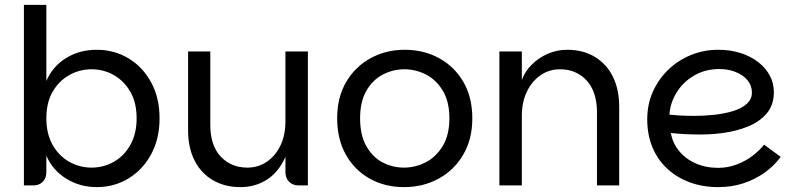

<svg xmlns="http://www.w3.org/2000/svg" viewBox="-20 -760 3253 787"><path d="M377 7Q307 7 251 -28Q195 -63 170 -122V-54Q170 -30 155.5 -15Q141 0 116 0H78V-740H170V-428Q195 -487 250 -521.5Q305 -556 377 -556Q448 -556 506.5 -521Q565 -486 599.5 -422.5Q634 -359 634 -275Q634 -191 599.5 -127.5Q565 -64 506.5 -28.5Q448 7 377 7ZM355 -73Q405 -73 447 -97Q489 -121 514.5 -166.5Q540 -212 540 -275Q540 -339 514.5 -383.5Q489 -428 447 -452Q405 -476 355 -476Q306 -476 263.5 -452Q221 -428 195.5 -383.5Q170 -339 170 -275Q170 -212 195.5 -166.5Q221 -121 263.5 -97Q306 -73 355 -73Z M1150 -54V-549H1242V0H1204Q1180 0 1165 -15Q1150 -30 1150 -54ZM966 7Q901 7 852.5 -21.5Q804 -50 777.5 -102Q751 -154 751 -226V-549H842V-248Q842 -164 884.5 -118.5Q927 -73 994 -73Q1039 -73 1074.5 -97.5Q1110 -122 1130 -164.5Q1150 -207 1150 -263L1170 -231Q1169 -150 1140.5 -97.5Q1112 -45 1066.5 -19Q1021 7 966 7Z M1636 7Q1558 7 1496 -27.5Q1434 -62 1398 -125.5Q1362 -189 1362 -275Q1362 -361 1399 -424Q1436 -487 1499 -521.5Q1562 -556 1639 -556Q1717 -556 1780 -521.5Q1843 -487 1879.5 -424Q1916 -361 1916 -275Q1916 -189 1878.5 -125.5Q1841 -62 1777.5 -27.5Q1714 7 1636 7ZM1636 -73Q1683 -73 1725.5 -95Q1768 -117 1795 -162Q1822 -207 1822 -275Q1822 -343 1795.5 -387.5Q1769 -432 1727 -454Q1685 -476 1638 -476Q1590 -476 1548.5 -454Q1507 -432 1481.5 -387.5Q1456 -343 1456 -275Q1456 -207 1481 -162Q1506 -117 1547 -95Q1588 -73 1636 -73Z M2027 0V-549H2119V-432Q2131 -466 2158.5 -494Q2186 -522 2224 -539Q2262 -556 2305 -556Q2370 -556 2418 -527Q2466 -498 2492 -446Q2518 -394 2518 -323V0H2427V-300Q2427 -383 2385 -429.5Q2343 -476 2275 -476Q2231 -476 2195.5 -451.5Q2160 -427 2139.5 -384Q2119 -341 2119 -285V0Z M2924 7Q2860 7 2806.5 -13Q2753 -33 2714 -69.5Q2675 -106 2654 -157Q2633 -208 2633 -271Q2633 -333 2656.5 -385Q2680 -437 2720.5 -475.5Q2761 -514 2813.5 -535Q2866 -556 2923 -556Q2974 -556 3016 -542.5Q3058 -529 3088.5 -505Q3119 -481 3135.5 -450Q3152 -419 3152 -382Q3152 -330 3123 -295.5Q3094 -261 3046 -241.5Q2998 -222 2940.5 -214.5Q2883 -207 2825 -209Q2809 -209 2790 -210Q2771 -211 2755 -212.5Q2739 -214 2730 -215Q2736 -176 2762 -143Q2788 -110 2830 -91Q2872 -72 2924 -72Q2964 -72 3000.5 -86Q3037 -100 3065.5 -122Q3094 -144 3112 -167L3180 -117Q3154 -81 3115 -53Q3076 -25 3028 -9Q2980 7 2924 7ZM2827 -285Q2867 -285 2908 -289.5Q2949 -294 2984 -304.5Q3019 -315 3040.5 -334Q3062 -353 3062 -381Q3062 -409 3044.5 -430.5Q3027 -452 2996.5 -464.5Q2966 -477 2928 -477Q2871 -477 2825.5 -450.5Q2780 -424 2753.5 -381Q2727 -338 2724 -290Q2742 -288 2768.5 -286.5Q2795 -285 2827 -285Z"/></svg>

Font: Parkinsans Light
Style: Regular
Weight: 400
Version: Version 1.000